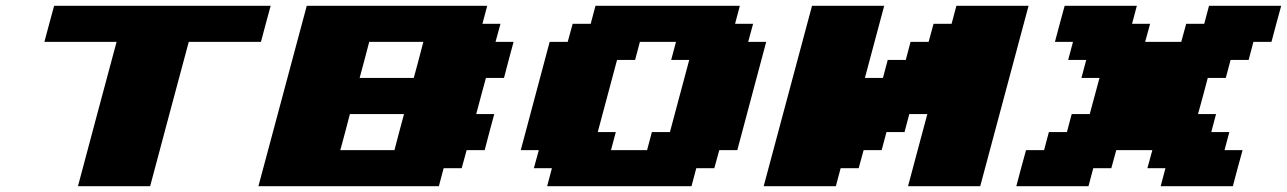

<svg xmlns="http://www.w3.org/2000/svg" viewBox="-20 -645 4457 665"><path d="M250 0H500Q522 -83 566.7 -250Q611.3 -417 633.8 -500H883.8Q889.2 -520.5 900.4 -562.3Q911.6 -604 917.5 -625H167.5Q161.6 -604 150.4 -562.3Q139.2 -520.5 133.8 -500H383.8Q361.3 -417 316.7 -250Q272 -83 250 0Z M875 0H1500L1516.6 -62.5H1579.1L1596.2 -125H1658.7Q1664.1 -145.5 1675 -187.3Q1686 -229 1691.9 -250H1629.4Q1634.8 -270.5 1646 -312.3Q1657.2 -354 1663.1 -375H1725.6Q1731 -395.5 1741.9 -437.3Q1752.9 -479 1758.8 -500H1696.3L1713.4 -562.5H1650.9L1667.5 -625H1042.5Q1014.6 -520.5 958.7 -312.3Q902.8 -104 875 0ZM1346.2 -125H1158.7Q1164.6 -145.5 1175.5 -187.3Q1186.5 -229 1191.9 -250H1379.4Q1373.5 -229 1362.5 -187.3Q1351.6 -145.5 1346.2 -125ZM1413.1 -375H1225.6Q1231.4 -396 1242.4 -437.5Q1253.4 -479 1258.8 -500H1446.3Q1440.9 -479 1429.9 -437.3Q1418.9 -395.5 1413.1 -375Z M1875 0H2375L2391.6 -62.5H2454.1L2471.2 -125H2533.7Q2550.8 -187.5 2583.7 -312.5Q2616.7 -437.5 2633.8 -500H2571.3L2588.4 -562.5H2525.9L2542.5 -625H2042.5L2025.9 -562.5H1963.4L1946.3 -500H1883.8Q1867.2 -437.5 1833.7 -312.5Q1800.3 -187.5 1783.7 -125H1846.2L1829.1 -62.5H1891.6ZM2221.2 -125H2096.2L2112.8 -187.5H2050.3Q2061.5 -229 2083.7 -312.3Q2106 -395.5 2117.2 -437.5H2179.7L2196.3 -500H2321.3L2304.7 -437.5H2367.2Q2356 -396 2333.7 -312.5Q2311.5 -229 2300.3 -187.5H2237.8Z M3125 0H3375Q3402.8 -104 3458.7 -312.3Q3514.6 -520.5 3542.5 -625H3292.5L3275.9 -562.5H3213.4L3196.3 -500H3133.8L3117.2 -437.5H3054.7L3038.1 -375H2975.6Q2986.8 -416.5 3009 -500Q3031.2 -583.5 3042.5 -625H2792.5Q2764.6 -520.5 2708.7 -312.3Q2652.8 -104 2625 0H2875L2891.6 -62.5H2954.1L2971.2 -125H3033.7L3050.3 -187.5H3112.8L3129.4 -250H3191.9Q3180.7 -208.5 3158.4 -125.2Q3136.2 -42 3125 0Z M4000 0H4250Q4255.4 -21 4266.6 -62.5Q4277.8 -104 4283.7 -125H4221.2L4237.8 -187.5H4175.3L4191.9 -250H4129.4Q4135.3 -270.5 4146.5 -312.3Q4157.7 -354 4163.1 -375H4225.6L4242.2 -437.5H4304.7L4321.3 -500H4383.8Q4389.2 -520.5 4400.4 -562.3Q4411.6 -604 4417.5 -625H4167.5L4150.9 -562.5H4088.4L4071.3 -500H3946.3L3963.4 -562.5H3900.9L3917.5 -625H3667.5Q3661.6 -604 3650.4 -562.3Q3639.2 -520.5 3633.8 -500H3696.3L3679.7 -437.5H3742.2L3725.6 -375H3788.1Q3782.7 -354 3771.2 -312.3Q3759.8 -270.5 3754.4 -250H3691.9L3675.3 -187.5H3612.8L3596.2 -125H3533.7Q3527.8 -104 3516.6 -62.5Q3505.4 -21 3500 0H3750L3766.6 -62.5H3829.1L3846.2 -125H3971.2L3954.1 -62.5H4016.6Z"/></svg>

Font: Faithful 32x
Style: BoldOblique
Weight: 400
Foundry: Faithful Resource Pack
Version: Version 1.0; January 27, 2023